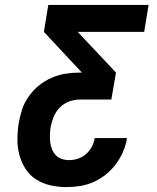

<svg xmlns="http://www.w3.org/2000/svg" viewBox="-20 -755 640 783"><path d="M251 8Q218 8 186.5 1Q155 -6 128.5 -22.5Q102 -39 85 -65Q68 -91 59.5 -121.5Q51 -152 51 -185Q51 -218 56 -251Q61 -280 70 -308Q79 -336 97 -361.5Q115 -387 139 -406.5Q163 -426 191 -438Q219 -450 248 -454.5Q277 -459 305 -459H314L159 -625L177 -735H586L568 -625H297L453 -459L434 -349H305Q283 -349 261.5 -341Q240 -333 223.5 -316Q207 -299 198.5 -277.5Q190 -256 186 -234Q184 -219 183.5 -203.5Q183 -188 185 -173.5Q187 -159 192.5 -145.5Q198 -132 207.5 -122Q217 -112 231.5 -107Q246 -102 261 -102Q279 -102 297 -107.5Q315 -113 330 -126Q345 -139 354.5 -156.5Q364 -174 366 -192H498Q494 -165 482.5 -138Q471 -111 453.5 -87Q436 -63 412.5 -44Q389 -25 362 -13Q335 -1 307 3.5Q279 8 251 8Z"/></svg>

Font: Iosevka Aile Extrabold Oblique
Style: Regular
Weight: 800
Italic angle: -9°
Designer: Belleve Invis
Foundry: Belleve Invis
Version: Version 31.1.0; ttfautohint (v1.8.4)